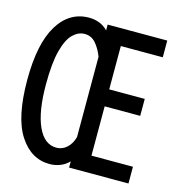

<svg xmlns="http://www.w3.org/2000/svg" viewBox="-98 -717 746 809"><g transform="rotate(15 275.0 -312.5)"><path d="M190 7Q109 7 58.5 -71Q8 -149 8 -312Q8 -470 57.5 -551Q107 -632 193 -632Q215 -632 236 -624.5Q257 -617 275 -599V-624H535V-551H352V-362H507V-288H352V-73H533V0H274V-27Q256 -9 234.5 -1Q213 7 190 7ZM200 -67Q226 -67 245.5 -85Q265 -103 273 -133V-483Q261 -515 241.5 -538Q222 -561 192 -561Q165 -561 141.5 -538.5Q118 -516 103.5 -462Q89 -408 89 -313Q89 -196 118 -131.5Q147 -67 200 -67Z"/></g></svg>

Font: Inconsolata SemiExpanded Medium
Style: Regular
Weight: 500
Width: 6
Monospace: yes
Designer: Raph Levien, Cyreal, Brenton Simpson
Foundry: Raph Levien, Cyreal, Google
Version: Version 3.001; ttfautohint (v1.8.2.53-6de2)